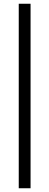

<svg xmlns="http://www.w3.org/2000/svg" viewBox="-20 -804 263 1024"><path d="M143 200V-784H80V200Z"/></svg>

Font: Abel
Style: Regular
Weight: 400
Designer: Matthew Desmond
Foundry: Matthew Desmond
Version: Version 1.002